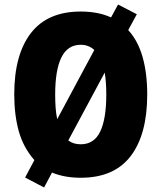

<svg xmlns="http://www.w3.org/2000/svg" viewBox="-20 -776 714 849"><path d="M631 -358Q631 -182 558 -86Q485 10 337 10Q265 10 210 -13L175 53L91 9L132 -68Q83 -124 63 -196Q43 -268 43 -359Q43 -534 116.5 -629.5Q190 -725 337 -725Q414 -725 471 -699L502 -756L585 -713L547 -643Q590 -596 610.5 -524Q631 -452 631 -358ZM224 -358Q224 -326 226 -299Q228 -272 233 -249L397 -555Q372 -578 337 -578Q279 -578 251.5 -522Q224 -466 224 -358ZM450 -358Q450 -413 443 -455L282 -155Q304 -138 337 -138Q396 -138 423 -194Q450 -250 450 -358Z"/></svg>

Font: Noto Sans Myanmar Condensed Black
Style: Regular
Weight: 900
Width: 3
Designer: Monotype Design Team
Foundry: Monotype Imaging Inc.
Version: Version 2.107; ttfautohint (v1.8.4.7-5d5b)